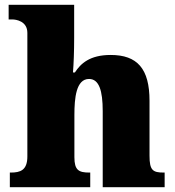

<svg xmlns="http://www.w3.org/2000/svg" viewBox="-20 -780 731 800"><path d="M21 0H356V-61H352C308 -61 290 -71 290 -125V-301C290 -371 297 -451 351 -451C393 -451 408 -402 408 -317V0H666V-61H662C617 -61 603 -70 603 -131V-360C603 -494 552 -551 441 -551C354 -551 316 -515 292 -478H284C287 -513 289 -567 289 -622V-760H16V-699H31C47 -699 94 -692 94 -643V-128C94 -70 64 -61 25 -61H21Z"/></svg>

Font: Noto Serif Georgian Black
Style: Regular
Weight: 900
Designer: Monotype Design Team, Akaki Razmadze
Foundry: Google LLC
Version: Version 2.003